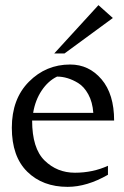

<svg xmlns="http://www.w3.org/2000/svg" viewBox="-20 -715 484 747"><path d="M105 -246Q105 -138 153.5 -90.5Q202 -43 271.5 -43Q341 -43 400 -70V-35Q318 12 243 12Q146 12 86 -47Q26 -106 26 -218Q26 -330 92.5 -397Q159 -464 253 -464Q326 -464 375 -406.5Q424 -349 424 -246ZM202 -417Q167 -400 142 -362.5Q117 -325 109 -276H343Q340 -318 323.5 -348Q307 -378 284 -392Q243 -417 202 -417ZM231 -507H191L363 -695L419 -645Z"/></svg>

Font: Belleza
Style: Regular
Weight: 400
Designer: Eduardo Rodriguez Tunni
Foundry: Eduardo Rodriguez Tunni
Version: Version 1.001